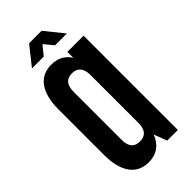

<svg xmlns="http://www.w3.org/2000/svg" viewBox="-227 -746 805 805"><g transform="rotate(-45 175.0 -344.0)"><path d="M133 -698 67 -615H137L170 -656L204 -615H274L207 -698ZM135 -569C63 -569 24 -513 24 -415V-144C24 -46 63 10 135 10C182 10 215 -14 232 -58L254 0H317V-559H221V-524C202 -554 173 -569 135 -569ZM171 -482C201 -482 221 -465 221 -421V-138C221 -94 201 -78 171 -78C140 -78 121 -94 121 -138V-421C121 -465 140 -482 171 -482Z"/></g></svg>

Font: Modon Arabic
Style: Bold
Weight: 700
Designer: Ahmedzaza
Foundry: Ahmedzaza
Version: Version 2.010